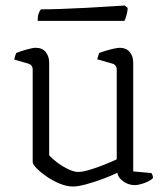

<svg xmlns="http://www.w3.org/2000/svg" viewBox="-20 -674 611 699"><path d="M246 5Q223 5 197.5 -5.5Q172 -16 149.5 -31.5Q127 -47 113 -61.5Q99 -76 99 -84V-420Q99 -429 95 -434.5Q91 -440 81 -443L32 -457Q33 -465 35.5 -471.5Q38 -478 39 -481Q53 -487 76 -493.5Q99 -500 110 -500Q134 -500 146.5 -484.5Q159 -469 159 -446V-109Q169 -97 187.5 -83Q206 -69 227.5 -58.5Q249 -48 265 -48Q280 -48 305.5 -55.5Q331 -63 358.5 -74Q386 -85 405 -94V-420Q405 -429 400.5 -435Q396 -441 387 -443L334 -458Q336 -466 338 -472Q340 -478 341 -481Q351 -485 366 -489.5Q381 -494 395 -497Q409 -500 416 -500Q439 -500 452 -485Q465 -470 465 -446V-50L531 -44Q534 -40 535.5 -35.5Q537 -31 537 -26Q531 -19 518.5 -13Q506 -7 492.5 -3.5Q479 0 471 0Q448 0 429 -13.5Q410 -27 407 -45Q385 -34 354 -22.5Q323 -11 293.5 -3Q264 5 246 5ZM117 -598Q117 -615 121 -625.5Q125 -636 129 -640Q159 -640 203.5 -641.5Q248 -643 294.5 -645.5Q341 -648 379 -650.5Q417 -653 434 -654L445 -645Q444 -629 440 -616.5Q436 -604 433 -598Z"/></svg>

Font: Texturina Medium 12pt Thin
Style: Regular
Weight: 250
Version: Version 1.002